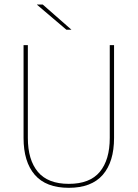

<svg xmlns="http://www.w3.org/2000/svg" viewBox="-20 -844 625 872"><path d="M292.5 9Q189 9 138 -50Q87 -109 87 -217.5V-639H106.5V-217.5Q106.5 -118 152 -63.5Q197.5 -9 292.5 -9Q388 -9 433.2 -63.5Q478.5 -118 478.5 -217.5V-639H498V-217.5Q498 -109 446.8 -50Q395.5 9 292.5 9ZM174 -823.5 304 -709.5V-709H281.5L148 -822.5V-823.5Z"/></svg>

Font: Anek Bangla Thin
Style: Regular
Weight: 250
Designer: Sulekha Rajkumar (Bangla), Yesha Goshar (Latin)
Foundry: Ek Type
Version: Version 1.003